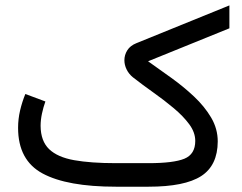

<svg xmlns="http://www.w3.org/2000/svg" viewBox="-20 -705 915 725"><path d="M541 0H417.5Q233.9 0 141.1 -49.8Q48.3 -99.6 48.3 -222.2Q48.3 -255.9 55.9 -288.1Q63.5 -320.3 75.7 -350.1L151.4 -321.8Q143.6 -300.3 138.4 -275.9Q133.3 -251.5 133.3 -229.5Q133.8 -172.4 165.5 -141.8Q197.3 -111.3 260.3 -100.1Q323.2 -88.9 417.5 -88.9H540.5Q635.3 -88.9 676.3 -105.7Q717.3 -122.6 717.3 -172.9Q717.3 -205.1 694.6 -235.8Q671.9 -266.6 636 -296.6Q600.1 -326.7 559.1 -355.7Q518.1 -384.8 481.9 -413.1Q466.3 -425.8 458 -442.9Q449.7 -460 449.7 -477.5Q449.7 -497.6 460.7 -515.1Q471.7 -532.7 495.1 -542L846.2 -684.6V-598.1L539.1 -473.6Q581.1 -443.8 627 -410.9Q672.9 -377.9 712.6 -340.6Q752.4 -303.2 777.3 -261Q802.2 -218.8 802.2 -170.9Q801.8 -80.1 739.5 -40Q677.2 0 541 0Z"/></svg>

Font: Vazirmatn UI
Style: Regular
Weight: 400
Designer: Saber Rastikerdar
Foundry: Saber Rastikerdar
Version: Version 33.003